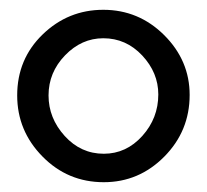

<svg xmlns="http://www.w3.org/2000/svg" viewBox="-20 -811 422 392"><path d="M367.2 -617.2Q367.2 -543.5 315.4 -491.2Q263.7 -439 191.9 -439Q118.2 -439 66.7 -491.5Q15.1 -543.9 15.1 -616.2Q15.1 -690.4 67.1 -740.7Q119.1 -791 190.9 -791Q263.2 -791 315.2 -739.3Q367.2 -687.5 367.2 -617.2ZM303.2 -618.2Q303.2 -662.6 270.3 -697.8Q237.3 -732.9 190.9 -732.9Q146.5 -732.9 112.8 -698Q79.1 -663.1 79.1 -616.2Q79.1 -569.8 112.1 -533.4Q145 -497.1 191.9 -497.1Q237.8 -497.1 270.5 -533.4Q303.2 -569.8 303.2 -618.2Z"/></svg>

Font: Adamina
Style: Regular
Weight: 400
Designer: Cyreal (www.cyreal.org)
Foundry: Cyreal (www.cyreal.org)
Version: Version 1.010